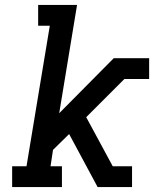

<svg xmlns="http://www.w3.org/2000/svg" viewBox="-20 -755 640 775"><path d="M29 0V-84H87L181 -651H134V-735H291L219 -298L439 -520H582V-436H482L328 -282L435 -84H513V0H374L259 -214L194 -150L184 -84H230V0Z"/></svg>

Font: Iosevka Etoile Medium Oblique
Style: Regular
Weight: 500
Italic angle: -9°
Designer: Belleve Invis
Foundry: Belleve Invis
Version: Version 15.5.2; ttfautohint (v1.8.4)